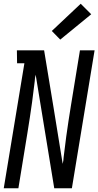

<svg xmlns="http://www.w3.org/2000/svg" viewBox="-20 -1003 524 1023"><path d="M0 0 110 -666H71L70 -735H215L265 -432L314 -130Q316 -139 317.5 -148Q319 -157 319 -165L333 -276Q339 -317 345 -358.5Q351 -400 358 -441L406 -735H484L363 0H269L170 -605Q168 -596 166.5 -587Q165 -578 165 -570L151 -459Q145 -418 139 -376.5Q133 -335 126 -294L78 0ZM301 -792 256 -838 410 -983 466 -927Z"/></svg>

Font: Iosevka QP
Style: Italic
Weight: 400
Italic angle: -9°
Designer: Belleve Invis
Foundry: Belleve Invis
Version: Version 20.0.0; ttfautohint (v1.8.4)